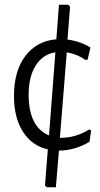

<svg xmlns="http://www.w3.org/2000/svg" viewBox="-20 -672 423 811"><path d="M268 -652 276 -644 265 -505Q322 -497 362 -471L350 -420L341 -419Q307 -443 262 -451L233 -90H239Q299 -90 357 -125L365 -121L358 -73Q295 -36 229 -36L216 119H178L170 112L182 -41Q115 -56 77 -115.5Q39 -175 39 -266Q39 -372 87 -435.5Q135 -499 218 -506L229 -652ZM101 -272Q101 -136 187 -100L214 -451Q161 -443 131 -395.5Q101 -348 101 -272Z"/></svg>

Font: Alegreya Sans SC
Style: Regular
Weight: 400
Designer: Juan Pablo del Peral
Foundry: Huerta Tipografica
Version: Version 2.007